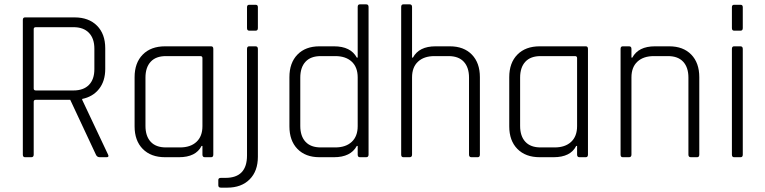

<svg xmlns="http://www.w3.org/2000/svg" viewBox="-20 -723 3516 883"><path d="M124 0H95Q85 0 85 -12V-631Q85 -643 95 -643H323Q388 -643 426 -605Q464 -567 464 -501V-406Q464 -350 435.5 -314Q407 -278 358 -268V-264L477 -12Q483 0 470 0H439Q426 0 421 -12L303 -264H145Q135 -264 135 -255V-12Q135 0 124 0ZM145 -307H318Q364 -307 389 -332.5Q414 -358 414 -405V-499Q414 -546 389 -572Q364 -598 318 -598H145Q135 -598 135 -589V-316Q135 -307 145 -307Z M803 0H739Q674 0 636.5 -38Q599 -76 599 -142V-368Q599 -434 636.5 -472Q674 -510 739 -510H951Q961 -510 961 -498V-12Q961 0 951 0H922Q911 0 911 -12V-52H907Q881 0 803 0ZM911 -143V-456Q911 -465 901 -465H743Q697 -465 673 -439Q649 -413 649 -366V-144Q649 -97 673 -71Q697 -45 743 -45H808Q856 -45 883.5 -70.5Q911 -96 911 -143Z M1116 -594V-690Q1116 -701 1126 -701H1156Q1166 -701 1166 -690V-594Q1166 -582 1156 -582H1126Q1116 -582 1116 -594ZM1025 140H996Q984 140 984 129V105Q984 95 996 95H1017Q1116 95 1116 -8V-498Q1116 -510 1126 -510H1155Q1166 -510 1166 -498V-2Q1166 64 1128 102Q1090 140 1025 140Z M1516 0H1449Q1385 0 1348 -38Q1311 -76 1311 -142V-368Q1311 -434 1348 -472Q1385 -510 1449 -510H1516Q1593 -510 1621 -458H1625V-691Q1625 -703 1635 -703H1664Q1675 -703 1675 -691V-12Q1675 0 1664 0H1635Q1625 0 1625 -12V-52H1621Q1593 0 1516 0ZM1625 -143V-367Q1625 -414 1597.5 -439.5Q1570 -465 1522 -465H1455Q1409 -465 1385 -439Q1361 -413 1361 -366V-144Q1361 -97 1385 -71Q1409 -45 1455 -45H1522Q1570 -45 1597.5 -70.5Q1625 -96 1625 -143Z M1864 0H1835Q1825 0 1825 -12V-691Q1825 -703 1835 -703H1864Q1875 -703 1875 -691V-458H1879Q1907 -510 1983 -510H2049Q2113 -510 2150 -472Q2187 -434 2187 -368V-12Q2187 0 2177 0H2148Q2137 0 2137 -12V-366Q2137 -413 2113 -439Q2089 -465 2043 -465H1978Q1930 -465 1902.5 -439.5Q1875 -414 1875 -367V-12Q1875 0 1864 0Z M2526 0H2462Q2397 0 2359.5 -38Q2322 -76 2322 -142V-368Q2322 -434 2359.5 -472Q2397 -510 2462 -510H2674Q2684 -510 2684 -498V-12Q2684 0 2674 0H2645Q2634 0 2634 -12V-52H2630Q2604 0 2526 0ZM2634 -143V-456Q2634 -465 2624 -465H2466Q2420 -465 2396 -439Q2372 -413 2372 -366V-144Q2372 -97 2396 -71Q2420 -45 2466 -45H2531Q2579 -45 2606.5 -70.5Q2634 -96 2634 -143Z M2873 0H2844Q2834 0 2834 -12V-498Q2834 -510 2844 -510H2873Q2884 -510 2884 -498V-458H2888Q2916 -510 2992 -510H3058Q3122 -510 3159 -472Q3196 -434 3196 -368V-12Q3196 0 3186 0H3157Q3146 0 3146 -12V-366Q3146 -413 3122 -439Q3098 -465 3052 -465H2987Q2939 -465 2911.5 -439.5Q2884 -414 2884 -367V-12Q2884 0 2873 0Z M3346 -594V-690Q3346 -701 3356 -701H3386Q3396 -701 3396 -690V-594Q3396 -582 3386 -582H3356Q3346 -582 3346 -594ZM3346 -12V-498Q3346 -510 3356 -510H3385Q3396 -510 3396 -498V-12Q3396 0 3386 0H3356Q3346 0 3346 -12Z"/></svg>

Font: Rajdhani
Style: Regular
Weight: 400
Designer: Satya Rajpurohit, Jyotish Sonowal
Foundry: Indian Type Foundry
Version: Version 1.201 February 1, 2022